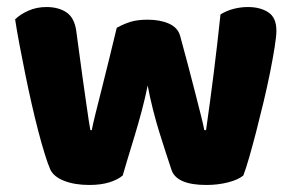

<svg xmlns="http://www.w3.org/2000/svg" viewBox="-20 -516 831 546"><path d="M400 -273Q393 -238 383 -200.5Q373 -163 362.5 -128.5Q352 -94 343 -64.5Q334 -35 329 -17Q315 -5 291 2.5Q267 10 234 10Q193 10 163 -1.5Q133 -13 123 -34Q116 -50 107 -79Q98 -108 88.5 -144.5Q79 -181 69.5 -223Q60 -265 51.5 -307Q43 -349 35.5 -388.5Q28 -428 23 -461Q37 -475 60.5 -485.5Q84 -496 112 -496Q147 -496 169.5 -480.5Q192 -465 197 -427Q207 -351 214 -301.5Q221 -252 225.5 -220.5Q230 -189 232.5 -172.5Q235 -156 237 -146H241Q244 -162 251.5 -192.5Q259 -223 269 -262Q279 -301 290 -346.5Q301 -392 312 -437Q332 -448 351.5 -454Q371 -460 400 -460Q435 -460 460 -449Q485 -438 492 -415Q504 -371 515 -329.5Q526 -288 535 -252.5Q544 -217 551 -189.5Q558 -162 561 -146H566Q577 -223 587.5 -306Q598 -389 607 -475Q625 -486 645 -491Q665 -496 685 -496Q720 -496 743 -481Q766 -466 766 -429Q766 -413 761 -381.5Q756 -350 748 -310Q740 -270 729.5 -226Q719 -182 708.5 -141.5Q698 -101 688.5 -68Q679 -35 672 -17Q658 -5 629 2.5Q600 10 567 10Q483 10 468 -32Q462 -50 453 -77.5Q444 -105 434 -137Q424 -169 415 -204.5Q406 -240 400 -273Z"/></svg>

Font: Baloo Bhaina 2 ExtraBold
Style: Regular
Weight: 800
Designer: Yesha Goshar, Manish Minz, Shuchita Grover and Ek Type
Foundry: Ek Type
Version: Version 1.640;hotconv 1.0.111;makeotfexe 2.5.65597; ttfautoh